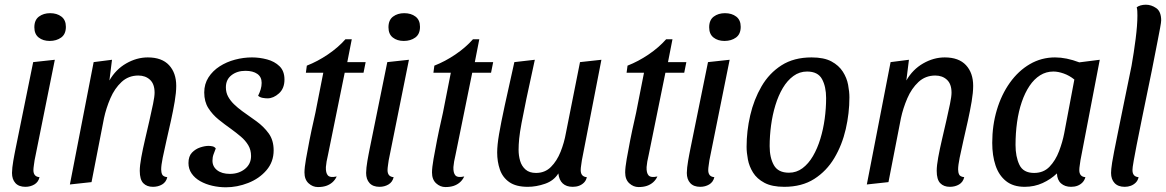

<svg xmlns="http://www.w3.org/2000/svg" viewBox="-20 -774 4955 816"><path d="M88 20Q60 20 45.5 4Q31 -12 31 -39Q31 -49 32.5 -62.5Q34 -76 36.5 -90.5Q39 -105 41.5 -118Q44 -131 46 -141L121 -510L213 -520L127 -93Q126 -85 124 -72Q122 -59 122 -51Q122 -37 128.5 -29.5Q135 -22 148 -21Q143 0 126 10Q109 20 88 20ZM191 -600Q163 -600 144.5 -614.5Q126 -629 126 -658Q126 -689 145.5 -703.5Q165 -718 193 -718Q222 -718 241 -703.5Q260 -689 260 -660Q260 -629 240 -614.5Q220 -600 191 -600Z M630 20Q604 20 589 4.5Q574 -11 574 -48Q574 -70 580.5 -105.5Q587 -141 596.5 -181.5Q606 -222 615 -261.5Q624 -301 630.5 -332.5Q637 -364 637 -380Q637 -417 617.5 -435Q598 -453 568 -453Q526 -453 496.5 -425.5Q467 -398 449 -356Q431 -314 422 -272L369 0L277 10L378 -510L456 -520L445 -432Q472 -479 516.5 -504.5Q561 -530 608 -530Q668 -530 698.5 -497Q729 -464 729 -409Q729 -381 722.5 -342.5Q716 -304 706.5 -261Q697 -218 687.5 -177Q678 -136 671.5 -103.5Q665 -71 665 -54Q665 -41 669.5 -32Q674 -23 691 -21Q686 0 669 10Q652 20 630 20Z M940 22Q911 22 882.5 15.5Q854 9 831 -4Q808 -17 794.5 -36.5Q781 -56 781 -81Q781 -110 796 -125.5Q811 -141 831 -147.5Q851 -154 866 -154Q875 -154 883.5 -152Q892 -150 897 -143Q892 -130 887.5 -118Q883 -106 883 -91Q883 -66 903 -50.5Q923 -35 957 -35Q995 -35 1021 -56Q1047 -77 1047 -111Q1047 -137 1035 -157Q1023 -177 1003.5 -193.5Q984 -210 962 -226Q935 -245 909 -266Q883 -287 865.5 -314.5Q848 -342 848 -381Q848 -417 866 -445Q884 -473 913.5 -492Q943 -511 979 -520.5Q1015 -530 1051 -530Q1083 -530 1115 -521.5Q1147 -513 1168 -492.5Q1189 -472 1189 -436Q1189 -398 1165.5 -377Q1142 -356 1117 -356Q1108 -356 1096.5 -358Q1085 -360 1077 -367Q1084 -381 1088 -394.5Q1092 -408 1092 -422Q1092 -447 1073.5 -460Q1055 -473 1023 -473Q988 -473 964 -454.5Q940 -436 940 -403Q940 -381 949.5 -363.5Q959 -346 974.5 -331Q990 -316 1009 -302Q1039 -281 1070 -258.5Q1101 -236 1122 -207Q1143 -178 1143 -135Q1143 -86 1112.5 -50.5Q1082 -15 1035 3.5Q988 22 940 22Z M1331 21Q1309 21 1291.5 5Q1274 -11 1274 -41Q1274 -61 1280.5 -98.5Q1287 -136 1295.5 -179Q1304 -222 1313 -261Q1322 -300 1326 -323L1354 -465H1280L1284 -495Q1330 -513 1373.5 -542.5Q1417 -572 1448 -607H1475L1456 -510H1534L1525 -465H1445L1374 -116Q1370 -100 1368 -87.5Q1366 -75 1365 -64Q1364 -39 1373.5 -28.5Q1383 -18 1411 -24Q1404 -9 1392.5 1Q1381 11 1366 16Q1351 21 1331 21Z M1593 20Q1565 20 1550.5 4Q1536 -12 1536 -39Q1536 -49 1537.5 -62.5Q1539 -76 1541.5 -90.5Q1544 -105 1546.5 -118Q1549 -131 1551 -141L1626 -510L1718 -520L1632 -93Q1631 -85 1629 -72Q1627 -59 1627 -51Q1627 -37 1633.5 -29.5Q1640 -22 1653 -21Q1648 0 1631 10Q1614 20 1593 20ZM1696 -600Q1668 -600 1649.5 -614.5Q1631 -629 1631 -658Q1631 -689 1650.5 -703.5Q1670 -718 1698 -718Q1727 -718 1746 -703.5Q1765 -689 1765 -660Q1765 -629 1745 -614.5Q1725 -600 1696 -600Z M1873 21Q1851 21 1833.5 5Q1816 -11 1816 -41Q1816 -61 1822.5 -98.5Q1829 -136 1837.5 -179Q1846 -222 1855 -261Q1864 -300 1868 -323L1896 -465H1822L1826 -495Q1872 -513 1915.5 -542.5Q1959 -572 1990 -607H2017L1998 -510H2076L2067 -465H1987L1916 -116Q1912 -100 1910 -87.5Q1908 -75 1907 -64Q1906 -39 1915.5 -28.5Q1925 -18 1953 -24Q1946 -9 1934.5 1Q1923 11 1908 16Q1893 21 1873 21Z M2223 20Q2173 20 2144.5 0Q2116 -20 2104.5 -53.5Q2093 -87 2093 -126Q2093 -157 2101 -204Q2109 -251 2125 -325Q2141 -399 2166 -510L2253 -520Q2231 -420 2217.5 -355.5Q2204 -291 2196.5 -250.5Q2189 -210 2186.5 -184.5Q2184 -159 2184 -137Q2184 -113 2190.5 -90.5Q2197 -68 2213.5 -53.5Q2230 -39 2258 -39Q2296 -39 2321.5 -64.5Q2347 -90 2362.5 -129Q2378 -168 2385 -208L2445 -510L2536 -520L2453 -93Q2452 -84 2450 -72Q2448 -60 2448 -51Q2448 -37 2454.5 -29.5Q2461 -22 2474 -21Q2471 -7 2462 2Q2453 11 2441 15.5Q2429 20 2414 20Q2387 20 2371.5 5.5Q2356 -9 2353 -37Q2334 -6 2296.5 7Q2259 20 2223 20Z M2694 21Q2672 21 2654.5 5Q2637 -11 2637 -41Q2637 -61 2643.5 -98.5Q2650 -136 2658.5 -179Q2667 -222 2676 -261Q2685 -300 2689 -323L2717 -465H2643L2647 -495Q2693 -513 2736.5 -542.5Q2780 -572 2811 -607H2838L2819 -510H2897L2888 -465H2808L2737 -116Q2733 -100 2731 -87.5Q2729 -75 2728 -64Q2727 -39 2736.5 -28.5Q2746 -18 2774 -24Q2767 -9 2755.5 1Q2744 11 2729 16Q2714 21 2694 21Z M2956 20Q2928 20 2913.5 4Q2899 -12 2899 -39Q2899 -49 2900.5 -62.5Q2902 -76 2904.5 -90.5Q2907 -105 2909.5 -118Q2912 -131 2914 -141L2989 -510L3081 -520L2995 -93Q2994 -85 2992 -72Q2990 -59 2990 -51Q2990 -37 2996.5 -29.5Q3003 -22 3016 -21Q3011 0 2994 10Q2977 20 2956 20ZM3059 -600Q3031 -600 3012.5 -614.5Q2994 -629 2994 -658Q2994 -689 3013.5 -703.5Q3033 -718 3061 -718Q3090 -718 3109 -703.5Q3128 -689 3128 -660Q3128 -629 3108 -614.5Q3088 -600 3059 -600Z M3313 20Q3261 20 3229 3Q3197 -14 3180.5 -40.5Q3164 -67 3158.5 -96.5Q3153 -126 3153 -150Q3153 -217 3168.5 -284Q3184 -351 3216.5 -407Q3249 -463 3301.5 -496.5Q3354 -530 3429 -530Q3482 -530 3513.5 -513Q3545 -496 3562 -469.5Q3579 -443 3584.5 -413.5Q3590 -384 3590 -360Q3590 -293 3574.5 -225.5Q3559 -158 3526 -102.5Q3493 -47 3440.5 -13.5Q3388 20 3313 20ZM3333 -40Q3365 -40 3390.5 -59Q3416 -78 3435 -110.5Q3454 -143 3466.5 -184Q3479 -225 3485 -269.5Q3491 -314 3491 -357Q3491 -406 3473.5 -438Q3456 -470 3410 -470Q3378 -470 3352 -451Q3326 -432 3307 -400Q3288 -368 3275.5 -327Q3263 -286 3257 -241Q3251 -196 3251 -153Q3251 -104 3269 -72Q3287 -40 3333 -40Z M4017 20Q3991 20 3976 4.5Q3961 -11 3961 -48Q3961 -70 3967.5 -105.5Q3974 -141 3983.5 -181.5Q3993 -222 4002 -261.5Q4011 -301 4017.5 -332.5Q4024 -364 4024 -380Q4024 -417 4004.5 -435Q3985 -453 3955 -453Q3913 -453 3883.5 -425.5Q3854 -398 3836 -356Q3818 -314 3809 -272L3756 0L3664 10L3765 -510L3843 -520L3832 -432Q3859 -479 3903.5 -504.5Q3948 -530 3995 -530Q4055 -530 4085.5 -497Q4116 -464 4116 -409Q4116 -381 4109.5 -342.5Q4103 -304 4093.5 -261Q4084 -218 4074.5 -177Q4065 -136 4058.5 -103.5Q4052 -71 4052 -54Q4052 -41 4056.5 -32Q4061 -23 4078 -21Q4073 0 4056 10Q4039 20 4017 20Z M4335 20Q4286 20 4255.5 -4.5Q4225 -29 4211 -71Q4197 -113 4197 -167Q4197 -241 4216.5 -306.5Q4236 -372 4272 -422.5Q4308 -473 4357 -501.5Q4406 -530 4464 -530Q4512 -530 4567 -509L4654 -520L4572 -93Q4571 -84 4569 -72Q4567 -60 4567 -51Q4567 -37 4573.5 -29.5Q4580 -22 4593 -21Q4589 -7 4580 2Q4571 11 4559 15.5Q4547 20 4532 20Q4506 20 4489.5 5.5Q4473 -9 4472 -37Q4446 -12 4411 4Q4376 20 4335 20ZM4375 -39Q4415 -39 4440.5 -65.5Q4466 -92 4481 -131.5Q4496 -171 4503 -208L4546 -436Q4525 -453 4501 -461.5Q4477 -470 4457 -470Q4426 -470 4400.5 -454Q4375 -438 4355.5 -409Q4336 -380 4322.5 -340.5Q4309 -301 4302.5 -254.5Q4296 -208 4296 -158Q4296 -108 4312.5 -73.5Q4329 -39 4375 -39Z M4760 20Q4732 20 4717 4Q4702 -12 4702 -39Q4702 -47 4703 -56.5Q4704 -66 4706.5 -83Q4709 -100 4715 -130Q4721 -160 4730.5 -207.5Q4740 -255 4754.5 -325.5Q4769 -396 4789 -494Q4799 -550 4806.5 -609Q4814 -668 4814 -708Q4814 -719 4813.5 -727.5Q4813 -736 4811 -743Q4817 -748 4827.5 -751Q4838 -754 4850 -754Q4873 -754 4894 -739.5Q4915 -725 4915 -687Q4915 -680 4910.5 -655.5Q4906 -631 4899.5 -598Q4893 -565 4886.5 -531.5Q4880 -498 4875 -473Q4850 -352 4834.5 -276Q4819 -200 4810.5 -156.5Q4802 -113 4798.5 -92.5Q4795 -72 4794 -64.5Q4793 -57 4793 -51Q4793 -37 4799.5 -29.5Q4806 -22 4819 -21Q4816 -7 4807 2Q4798 11 4786 15.5Q4774 20 4760 20Z"/></svg>

Font: Sansita Swashed Light
Style: Regular
Weight: 300
Designer: Pablo Cosgaya
Foundry: Omnibus-Type
Version: Version 1.003